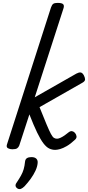

<svg xmlns="http://www.w3.org/2000/svg" viewBox="-20 -1016 608 1326"><path d="M65 15Q49 15 35.5 8Q22 1 28 -18L332 -964Q339 -984 348.5 -990Q358 -996 378 -996Q408 -996 416.5 -986.5Q425 -977 418 -957L220 -344L508 -508Q525 -517 537 -515.5Q549 -514 559 -496Q567 -481 567.5 -468Q568 -455 548 -444L253 -276Q283 -201 301.5 -157Q320 -113 331.5 -91.5Q343 -70 352.5 -64Q362 -58 374 -58Q384 -58 398 -64.5Q412 -71 427 -81.5Q442 -92 455 -103Q467 -112 478 -110Q489 -108 498 -98Q507 -87 508.5 -74.5Q510 -62 498 -51Q467 -22 441 -7Q415 8 395 13.5Q375 19 361 19Q339 19 319.5 9.5Q300 0 280 -26Q260 -52 236.5 -100.5Q213 -149 183 -226L113 -11Q108 2 98 8.5Q88 15 65 15ZM101 286Q89 278 87.5 267.5Q86 257 95 245Q113 218 125 196.5Q137 175 143.5 152.5Q150 130 153 100Q155 83 166.5 76Q178 69 197 69Q220 69 231 80Q242 91 240 110Q238 135 225 163Q212 191 192.5 218Q173 245 150 270Q137 283 125 288Q113 293 101 286Z"/></svg>

Font: Playwrite IE
Style: Regular
Weight: 400
Designer: Veronika Burian, José Scaglione
Foundry: TypeTogether
Version: Version 1.002